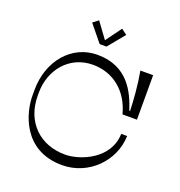

<svg xmlns="http://www.w3.org/2000/svg" viewBox="-156 -1031 1085 1160"><g transform="rotate(20 386.5 -450.5)"><path d="M379 -766 467 -873 431 -900 357 -799 283 -900 248 -873 335 -766ZM341 -635C471 -635 574 -553 610 -414H703V-700H621C637 -612 644 -516 646 -449H641C607 -554 543 -701 346 -701C179 -701 60 -556 60 -372V-333C60 -237 112 -1 371 -1C541 -1 677 -139 681 -301H643C639 -137 463 -67 366 -67C207 -67 90 -174 90 -346V-366C90 -508 187 -635 341 -635Z"/></g></svg>

Font: Space Cowgirl Light
Style: Regular
Weight: 300
Designer: Valery Marier
Foundry: Valery Marier
Version: Version 1.000;hotconv 1.0.109;makeotfexe 2.5.65596